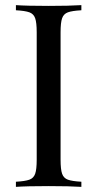

<svg xmlns="http://www.w3.org/2000/svg" viewBox="-20 -728 379 748"><path d="M297 -688Q261 -686 244.5 -680Q228 -674 222 -657Q216 -640 216 -602V-106Q216 -68 222 -51Q228 -34 244.5 -28Q261 -22 297 -20V0Q251 -3 170 -3Q84 -3 42 0V-20Q78 -22 94.5 -28Q111 -34 117 -51Q123 -68 123 -106V-602Q123 -640 117 -657Q111 -674 94.5 -680Q78 -686 42 -688V-708Q84 -705 170 -705Q250 -705 297 -708Z"/></svg>

Font: Playfair Display SC
Style: Regular
Weight: 400
Designer: Claus Eggers Sørensen
Foundry: Claus Eggers Sørensen
Version: Version 1.200; ttfautohint (v1.6)